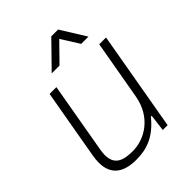

<svg xmlns="http://www.w3.org/2000/svg" viewBox="-209 -834 957 957"><g transform="rotate(-45 269.0 -355.5)"><path d="M193 -591H248L341 -686L401 -591H452L370 -723H322ZM186 12C256 12 323 -6 390 -89H396L385 0H419L511 -526H463L408 -213C386 -88 289 -31 205 -31C140 -31 92 -46 92 -116C92 -127 94 -141 96 -154L161 -526H113L48 -155C45 -139 44 -124 44 -110C44 -22 102 12 186 12Z"/></g></svg>

Font: Archivo Thin
Style: Italic
Weight: 100
Italic angle: -10°
Designer: Hector Gatti
Foundry: Omnibus-Type
Version: Version 2.001